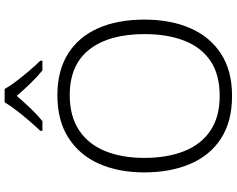

<svg xmlns="http://www.w3.org/2000/svg" viewBox="-114 -872 997 808"><g transform="rotate(-90 384.0 -468.5)"><path d="M705 -358Q705 -249 669 -166Q633 -83 561.5 -36.5Q490 10 384 10Q276 10 204.5 -36.5Q133 -83 97.5 -166.5Q62 -250 62 -359Q62 -468 98.5 -550Q135 -632 207.5 -678.5Q280 -725 387 -725Q490 -725 561 -680.5Q632 -636 668.5 -554Q705 -472 705 -358ZM123 -359Q123 -264 151 -192.5Q179 -121 237 -81.5Q295 -42 384 -42Q474 -42 531.5 -81Q589 -120 616.5 -191.5Q644 -263 644 -358Q644 -507 579.5 -590Q515 -673 387 -673Q298 -673 239 -633.5Q180 -594 151.5 -523.5Q123 -453 123 -359ZM413 -947Q425 -925 446 -897.5Q467 -870 490 -843Q513 -816 532 -797V-788H491Q464 -810 436 -839Q408 -868 384 -896Q360 -868 332.5 -839Q305 -810 278 -788H237V-797Q256 -817 279 -843.5Q302 -870 323 -897.5Q344 -925 357 -947Z"/></g></svg>

Font: Noto Sans Gurmukhi UI Light
Style: Regular
Weight: 300
Designer: Jelle Bosma - Monotype Design Team
Foundry: Monotype Imaging Inc.
Version: Version 2.004; ttfautohint (v1.8.4.7-5d5b)